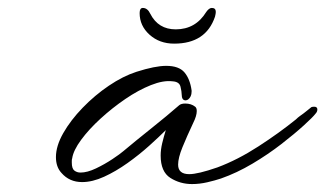

<svg xmlns="http://www.w3.org/2000/svg" viewBox="-20 -453 820 484"><path d="M464 11Q434 11 409.5 -4.5Q385 -20 385 -61Q385 -76 389 -92.5Q393 -109 398 -125Q381 -108 356 -85.5Q331 -63 301.5 -42Q272 -21 242.5 -7.5Q213 6 187 6Q155 6 135 -17Q121 -32 121 -57Q121 -85 139.5 -117.5Q158 -150 188.5 -181.5Q219 -213 254.5 -237Q290 -261 324 -272Q371 -287 399 -287Q431 -287 445 -270.5Q459 -254 463 -225V-222Q463 -209 454 -202Q450 -200 448 -200Q438 -200 438 -215Q438 -222 435 -234.5Q432 -247 415 -248Q392 -251 360.5 -238.5Q329 -226 296 -203.5Q263 -181 233.5 -154Q204 -127 184.5 -100.5Q165 -74 162 -54Q161 -51 161 -48Q161 -45 161 -43Q161 -28 167.5 -23Q174 -18 183 -18Q200 -18 222 -28.5Q244 -39 263.5 -52Q283 -65 291 -72Q322 -98 361.5 -129.5Q401 -161 432 -188Q437 -192 447 -192Q462 -192 472 -184Q476 -181 476 -173Q476 -161 467 -143Q451 -109 440 -82Q429 -55 429 -38Q429 -14 457 -14Q479 -14 528 -31Q579 -50 631.5 -84Q684 -118 726 -152Q731 -157 736 -160.5Q741 -164 745 -167Q750 -171 754.5 -174.5Q759 -178 765 -183Q768 -184 772 -184Q780 -184 780 -177Q780 -171 775 -166Q769 -158 746 -137Q723 -116 689.5 -90Q656 -64 616.5 -40.5Q577 -17 537 -3Q522 2 502.5 6.5Q483 11 464 11ZM419 -343Q382 -343 357 -365.5Q332 -388 332 -420Q332 -433 340 -433Q352 -433 359 -418Q379 -379 423 -379Q473 -379 500 -423Q507 -433 514 -433Q524 -433 524 -423Q524 -419 522 -411Q499 -343 419 -343Z"/></svg>

Font: WindSong Medium
Style: Regular
Weight: 500
Designer: Robert E. Leuschke
Foundry: Robert E. Leuschke
Version: Version 1.010; ttfautohint (v1.8.3)